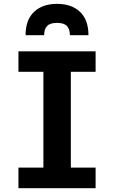

<svg xmlns="http://www.w3.org/2000/svg" viewBox="-20 -991 601 1011"><path d="M77.1 -108.4H208.5V-612.8H77.1V-720.7H483.4V-612.8H353V-108.4H483.4V0H77.1ZM280.3 -970.7Q356.9 -970.7 401.4 -928.5Q445.8 -886.2 445.8 -805.7H348.1Q348.1 -837.4 332.5 -854Q316.9 -870.6 280.3 -870.6Q243.7 -870.6 228 -854Q212.4 -837.4 212.4 -805.7H114.7Q114.7 -886.2 159.2 -928.5Q203.6 -970.7 280.3 -970.7Z"/></svg>

Font: Monda
Style: Bold
Weight: 700
Designer: Vernon Adams
Foundry: Vernon Adams
Version: Version 2.100; ttfautohint (v1.8.3)